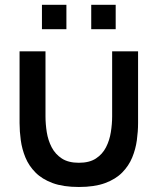

<svg xmlns="http://www.w3.org/2000/svg" viewBox="-20 -750 644 785"><path d="M353 -630.5V-730.5H453V-630.5ZM151.5 -630.5V-730.5H251.5V-630.5ZM60 -246.5V-540H166V-274.5Q166 -243 171.2 -209.8Q176.5 -176.5 191.2 -148Q206 -119.5 232.8 -102Q259.5 -84.5 302.5 -84.5Q345.5 -84.5 372.2 -102Q399 -119.5 413.5 -148Q428 -176.5 433.2 -209.8Q438.5 -243 438.5 -274.5V-540H544.5V-246.5Q544.5 -213 539.5 -176.5Q534.5 -140 520.5 -106Q506.5 -72 479.8 -44.8Q453 -17.5 409.8 -1.5Q366.5 14.5 302.5 14.5Q238.5 14.5 195.2 -1.5Q152 -17.5 125 -44.8Q98 -72 84 -106Q70 -140 65 -176.5Q60 -213 60 -246.5Z"/></svg>

Font: Cns Manrope SemBd
Style: Regular
Weight: 600
Designer: Mikhail Sharanda
Foundry: Mikhail Sharanda
Version: Version 4.504